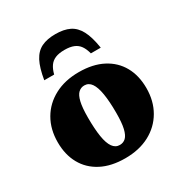

<svg xmlns="http://www.w3.org/2000/svg" viewBox="-165 -805 892 942"><g transform="rotate(-30 281.5 -334.0)"><path d="M284.5 -55Q304.5 -55 318.5 -68.2Q332.5 -81.5 340 -113Q347.5 -144.5 347.5 -201Q347.5 -266 340.2 -309.2Q333 -352.5 318 -374Q303 -395.5 278.5 -395.5Q259 -395.5 244.8 -382.2Q230.5 -369 223 -337.2Q215.5 -305.5 215.5 -249.5Q215.5 -184.5 222.5 -141.2Q229.5 -98 244.8 -76.5Q260 -55 284.5 -55ZM275.5 15Q196.5 15 140.8 -14Q85 -43 55.8 -95.5Q26.5 -148 26.5 -218.5Q26.5 -292 58.8 -347.5Q91 -403 149.8 -434.2Q208.5 -465.5 287.5 -465.5Q366.5 -465.5 422.2 -436.5Q478 -407.5 507.2 -355.2Q536.5 -303 536.5 -232Q536.5 -159 504 -103Q471.5 -47 413 -16Q354.5 15 275.5 15ZM281.5 -595Q250 -595 229.5 -586.5Q209 -578 196.8 -560.5Q184.5 -543 177.5 -515.5H121.5Q132 -580 151.2 -616.8Q170.5 -653.5 202.2 -669Q234 -684.5 281.5 -684.5Q329 -684.5 360.8 -669Q392.5 -653.5 412 -616.8Q431.5 -580 441.5 -515.5H385.5Q378.5 -543 366.2 -560.5Q354 -578 333.5 -586.5Q313 -595 281.5 -595Z"/></g></svg>

Font: Newsreader 16pt 16pt ExtraBold
Style: Regular
Weight: 800
Version: Version 1.003